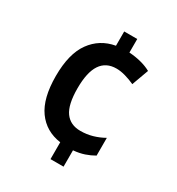

<svg xmlns="http://www.w3.org/2000/svg" viewBox="-175 -835 882 956"><g transform="rotate(30 266.0 -357.0)"><path d="M334 -646Q369 -644 402 -635.5Q435 -627 460 -613L425 -517Q399 -529 371 -537Q343 -545 319 -545Q259 -545 229 -500Q199 -455 199 -363Q199 -269 229 -227.5Q259 -186 317 -186Q353 -186 386 -195.5Q419 -205 449 -222V-120Q425 -106 397 -96.5Q369 -87 334 -84V10H259V-87Q172 -99 123.5 -166.5Q75 -234 75 -362Q75 -490 124.5 -558.5Q174 -627 259 -642V-724H334Z"/></g></svg>

Font: Noto Sans Hebrew SemiCondensed SemiBold
Style: Regular
Weight: 600
Width: 4
Designer: Monotype Design Team
Foundry: Monotype Imaging Inc.
Version: Version 2.004; ttfautohint (v1.8.4.7-5d5b)